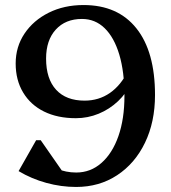

<svg xmlns="http://www.w3.org/2000/svg" viewBox="-20 -726 677 762"><path d="M311.6 -706Q447.7 -706 521.4 -613.5Q595.2 -521 595.2 -349Q595.2 -242 555.4 -159.5Q515.6 -77 444.7 -30.5Q373.9 16 282.1 16Q222.8 16 164 -0.1Q105.3 -16.2 53.8 -46.9L123.5 -169.7H141.5L242 -25.3L156.1 -19.8L135.6 -103.6Q200.5 -41.3 282.5 -41.3Q339.5 -41.3 382.7 -79.4Q426 -117.5 450 -185.9Q473.9 -254.3 473.9 -345Q473.9 -440.7 453.5 -509.2Q433 -577.6 395.3 -614.2Q357.7 -650.8 305.2 -650.8Q239.8 -650.8 201.4 -608.6Q162.9 -566.4 162.9 -493.5Q162.9 -413.1 202.7 -369.8Q242.4 -326.6 315.5 -326.6Q372.1 -326.6 416.1 -357Q460 -387.5 488.2 -445L500.4 -398Q482.5 -356.5 448.6 -324.5Q414.8 -292.5 371.6 -274.7Q328.4 -256.9 281 -256.9Q208.2 -256.9 154.6 -283.4Q101.1 -309.9 71.7 -359.1Q42.2 -408.2 42.2 -474.1Q42.2 -540.3 77.3 -592.7Q112.5 -645.2 173.4 -675.6Q234.4 -706 311.6 -706Z"/></svg>

Font: Platypi Light
Style: Regular
Weight: 300
Designer: David Sargent
Foundry: Bolt Cutter Type
Version: Version 1.200